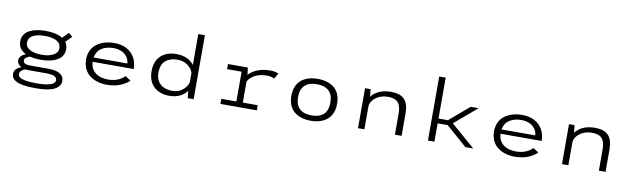

<svg xmlns="http://www.w3.org/2000/svg" viewBox="-52 -1480 7755 2364"><g transform="rotate(10 3825.0 -297.5)"><path d="M423 -151Q346 -151 285.5 -167Q256.5 -157 238.2 -141.5Q220 -126 220 -107.5Q220 -84 240.5 -71.5Q261 -59 298 -59H532Q632 -59 681.2 -28Q730.5 3 730.5 60.5Q730.5 127.5 656.8 166.2Q583 205 418.5 205Q334 205 274.5 196Q215 187 181.2 169.8Q147.5 152.5 132.5 130Q117.5 107.5 117.5 77Q117.5 41.5 142.5 17.2Q167.5 -7 203 -20Q178.5 -33.5 164.5 -53Q150.5 -72.5 150.5 -95.5Q150.5 -127.5 173.5 -150.8Q196.5 -174 231.5 -187Q135 -233.5 135 -331Q135 -378.5 157.5 -414.2Q180 -450 220.5 -471Q261 -492 311.5 -502Q362 -512 423 -512Q559.5 -512 634.5 -464L709.5 -538.5L755.5 -495.5L681.5 -421Q709 -383.5 709 -331Q709 -292.5 693.2 -261.8Q677.5 -231 650.8 -210.5Q624 -190 587 -176.5Q550 -163 509.2 -157Q468.5 -151 423 -151ZM423 -214Q511.5 -214 568.2 -244.2Q625 -274.5 625 -331.5Q625 -390 571.2 -419.8Q517.5 -449.5 423 -449.5Q327 -449.5 273.2 -419.8Q219.5 -390 219.5 -331.5Q219.5 -274.5 276.5 -244.2Q333.5 -214 423 -214ZM190 68Q190 91.5 210.5 107.8Q231 124 283 133.8Q335 143.5 418.5 143.5Q653 143.5 653 63.5Q653 32.5 621.8 16.8Q590.5 1 512 1H289.5Q274.5 1 258 -1.5Q228.5 8 209.2 25.2Q190 42.5 190 68Z M1556 -90Q1541 -74.5 1518.5 -59Q1496 -43.5 1462 -26.8Q1428 -10 1380 0.5Q1332 11 1279 11Q1214 11 1158.5 -6Q1103 -23 1061.2 -55.2Q1019.5 -87.5 996 -138.5Q972.5 -189.5 972.5 -253.5Q972.5 -317.5 997.2 -367.8Q1022 -418 1064.8 -449Q1107.5 -480 1162 -496Q1216.5 -512 1279.5 -512Q1364.5 -512 1430 -479.8Q1495.5 -447.5 1533 -384.8Q1570.5 -322 1570.5 -237.5H1056.5Q1061 -152.5 1119.8 -104Q1178.5 -55.5 1279 -55.5Q1355.5 -55.5 1409.5 -80.8Q1463.5 -106 1486 -135.5ZM1280.5 -448.5Q1192.5 -448.5 1132.5 -409Q1072.5 -369.5 1059.5 -291.5H1481.5Q1481 -319 1468.2 -346.2Q1455.5 -373.5 1431.8 -396.8Q1408 -420 1368.5 -434.2Q1329 -448.5 1280.5 -448.5Z M2055 -511Q2132 -511 2189 -484.8Q2246 -458.5 2279 -413V-800H2361.5V0H2288L2279 -71V-92Q2246 -44.5 2189.8 -16.8Q2133.5 11 2057 11Q2000.5 11 1953 -5Q1905.5 -21 1869 -52.5Q1832.5 -84 1812 -134.8Q1791.5 -185.5 1791.5 -251Q1791.5 -316.5 1812 -367Q1832.5 -417.5 1868.8 -448.5Q1905 -479.5 1952 -495.2Q1999 -511 2055 -511ZM1878 -251Q1878 -154 1933.8 -104.8Q1989.5 -55.5 2082 -55.5Q2159 -55.5 2212 -97.8Q2265 -140 2279 -197V-313.5Q2263.5 -365.5 2210.5 -405Q2157.5 -444.5 2081.5 -444.5Q2036.5 -444.5 2000 -433.2Q1963.5 -422 1935.8 -399.2Q1908 -376.5 1893 -338.8Q1878 -301 1878 -251Z M2965 -64H3151.5V0H2696.5V-64H2884.5V-436H2703V-500H2951L2962.5 -409.5Q3002 -456 3071.5 -484Q3141 -512 3225.5 -512Q3291 -512 3334.5 -492L3294 -423Q3284.5 -430 3257.2 -436.5Q3230 -443 3196 -443Q3114 -443 3051.2 -409.8Q2988.5 -376.5 2965 -326.5Z M3941.2 -5.2Q3889.5 11 3825.5 11Q3761.5 11 3709.5 -5.2Q3657.5 -21.5 3619 -53.2Q3580.5 -85 3559.8 -135.2Q3539 -185.5 3539 -251Q3539 -316.5 3560 -366.8Q3581 -417 3619.2 -448.5Q3657.5 -480 3709.5 -496Q3761.5 -512 3825.5 -512Q3889.5 -512 3941.2 -496Q3993 -480 4031.2 -448.5Q4069.5 -417 4090.2 -366.8Q4111 -316.5 4111 -251Q4111 -185.5 4090.2 -135.2Q4069.5 -85 4031.2 -53.2Q3993 -21.5 3941.2 -5.2ZM3825.5 -55.5Q3923 -55.5 3975 -104Q4027 -152.5 4027 -251Q4027 -349 3975 -397.2Q3923 -445.5 3825.5 -445.5Q3728 -445.5 3675.5 -397.2Q3623 -349 3623 -251Q3623 -152 3675.2 -103.8Q3727.5 -55.5 3825.5 -55.5Z M4416.5 0V-500H4486L4496 -406Q4531 -455.5 4594 -483.5Q4657 -511.5 4742 -511.5Q4855 -511.5 4908.2 -456Q4961.5 -400.5 4961.5 -280.5V0H4878V-265Q4878 -361 4839.5 -403Q4801 -445 4713.5 -445Q4630.5 -445 4567.5 -401.2Q4504.5 -357.5 4496.5 -290.5V0Z M5759 0 5496.5 -229H5372V0H5291V-800H5372V-289H5489.5L5737.5 -500H5836.5L5555.5 -262L5858 0Z M6656 -90Q6641 -74.5 6618.5 -59Q6596 -43.5 6562 -26.8Q6528 -10 6480 0.5Q6432 11 6379 11Q6314 11 6258.5 -6Q6203 -23 6161.2 -55.2Q6119.5 -87.5 6096 -138.5Q6072.5 -189.5 6072.5 -253.5Q6072.5 -317.5 6097.2 -367.8Q6122 -418 6164.8 -449Q6207.5 -480 6262 -496Q6316.5 -512 6379.5 -512Q6464.5 -512 6530 -479.8Q6595.5 -447.5 6633 -384.8Q6670.5 -322 6670.5 -237.5H6156.5Q6161 -152.5 6219.8 -104Q6278.5 -55.5 6379 -55.5Q6455.5 -55.5 6509.5 -80.8Q6563.5 -106 6586 -135.5ZM6380.5 -448.5Q6292.5 -448.5 6232.5 -409Q6172.5 -369.5 6159.5 -291.5H6581.5Q6581 -319 6568.2 -346.2Q6555.5 -373.5 6531.8 -396.8Q6508 -420 6468.5 -434.2Q6429 -448.5 6380.5 -448.5Z M6966.5 0V-500H7036L7046 -406Q7081 -455.5 7144 -483.5Q7207 -511.5 7292 -511.5Q7405 -511.5 7458.2 -456Q7511.5 -400.5 7511.5 -280.5V0H7428V-265Q7428 -361 7389.5 -403Q7351 -445 7263.5 -445Q7180.5 -445 7117.5 -401.2Q7054.5 -357.5 7046.5 -290.5V0Z"/></g></svg>

Font: League Mono Wide Light
Style: Regular
Weight: 300
Width: 8
Designer: Tyler Finck
Foundry: The League of Moveable Type / Tyler Finck
Version: Version 2.210